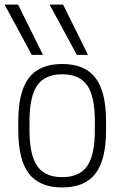

<svg xmlns="http://www.w3.org/2000/svg" viewBox="-22 -810 542 840"><path d="M117 -570 -2 -790H57L166 -570ZM314 -570 195 -790H254L363 -570ZM250 10Q151 10 104.5 -50.5Q58 -111 58 -240V-280Q58 -409 104.5 -469.5Q151 -530 250 -530Q349 -530 395.5 -469.5Q442 -409 442 -280V-240Q442 -111 395.5 -50.5Q349 10 250 10ZM250 -35Q326 -35 359.5 -83.5Q393 -132 393 -242V-278Q393 -388 359.5 -436.5Q326 -485 250 -485Q175 -485 141 -436.5Q107 -388 107 -278V-242Q107 -132 141 -83.5Q175 -35 250 -35Z"/></svg>

Font: M PLUS Code Latin Light
Style: Regular
Weight: 300
Designer: Coji Morishita
Foundry: UNDERFOREST DESIGN
Version: Version 1.002; ttfautohint (v1.8.3)